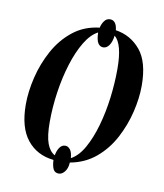

<svg xmlns="http://www.w3.org/2000/svg" viewBox="-75 -645 653 765"><g transform="rotate(10 251.5 -262.5)"><path d="M214 58Q198 58 191.5 45Q185 32 184 8Q116 1 76.5 -48.5Q37 -98 37 -191Q37 -243 51 -301Q65 -359 93.5 -411.5Q122 -464 167 -500Q212 -536 274 -543Q277 -558 286 -570.5Q295 -583 309 -583Q335 -583 339 -544Q400 -535 439.5 -487.5Q479 -440 479 -344Q479 -294 465.5 -237.5Q452 -181 424.5 -129Q397 -77 353.5 -40.5Q310 -4 250 7Q249 30 238 44Q227 58 214 58ZM251 -11Q281 -27 303.5 -67Q326 -107 341.5 -161.5Q357 -216 364.5 -276Q372 -336 372 -393Q372 -494 338 -522Q335 -497 325 -482.5Q315 -468 301 -468Q288 -468 280 -480Q272 -492 271 -523Q242 -508 218.5 -469Q195 -430 178 -375.5Q161 -321 152 -259.5Q143 -198 143 -138Q143 -82 154 -52Q165 -22 186 -11Q189 -30 198 -43Q207 -56 221 -56Q232 -56 240.5 -45.5Q249 -35 251 -11Z"/></g></svg>

Font: Noto Serif Display ExtraCondensed SemiBold
Style: Italic
Weight: 600
Width: 2
Italic angle: -12°
Designer: Monotype Design Team
Foundry: Monotype Imaging Inc.
Version: Version 2.009